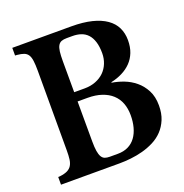

<svg xmlns="http://www.w3.org/2000/svg" viewBox="-128 -827 902 941"><g transform="rotate(-20 323.0 -356.0)"><path d="M435.5 -384.8Q464.8 -380.4 496.6 -368.4Q528.3 -356.4 554.9 -334.5Q581.5 -312.5 598.6 -279.8Q615.7 -247.1 615.7 -201.2Q615.7 -159.7 602.8 -128.4Q589.8 -97.2 568.4 -74.7Q546.9 -52.2 518.6 -37.8Q490.2 -23.4 459.2 -15.1Q428.2 -6.8 396.7 -3.4Q365.2 0 337.4 0H31.7V-40L41 -40.5Q65.9 -43.5 80.6 -50.8Q95.2 -58.1 103 -70.8Q110.8 -83.5 113.3 -102.3Q115.7 -121.1 115.7 -147.5V-563.5Q115.7 -595.2 113 -615.5Q110.4 -635.7 102.8 -647.5Q95.2 -659.2 81.5 -664.3Q67.9 -669.4 45.9 -671.4L36.6 -671.9V-711.9H344.7Q405.8 -711.9 450.7 -700.7Q495.6 -689.5 524.9 -668.9Q554.2 -648.4 568.4 -619.1Q582.5 -589.8 582.5 -553.7Q582.5 -517.6 571.5 -489.7Q560.5 -461.9 540.8 -441.7Q521 -421.4 494.1 -408Q467.3 -394.5 435.5 -387.7ZM301.8 -403.8Q334 -403.8 360.1 -414.1Q386.2 -424.3 404.3 -442.1Q422.4 -460 432.1 -484.4Q441.9 -508.8 441.9 -536.6Q441.9 -571.8 434.1 -596.4Q426.3 -621.1 412.1 -636.5Q397.9 -651.9 377.9 -658.7Q357.9 -665.5 333 -665.5H304.2Q287.1 -665.5 276.1 -661.4Q265.1 -657.2 258.5 -646Q252 -634.8 249.5 -615.5Q247.1 -596.2 247.1 -565.4L248 -147.5Q248 -116.2 251.2 -96.4Q254.4 -76.7 261 -65.7Q267.6 -54.7 277.8 -50.8Q288.1 -46.9 303.2 -46.9H345.2Q376 -46.9 399.4 -58.3Q422.9 -69.8 438.2 -90.8Q453.6 -111.8 461.4 -140.6Q469.2 -169.4 469.2 -203.6Q469.2 -238.3 458.5 -266.4Q447.8 -294.4 426.3 -314.2Q404.8 -334 373 -344.7Q341.3 -355.5 299.3 -355.5H240.2V-403.8Z"/></g></svg>

Font: Varendra
Style: Regular
Weight: 700
Designer: Jacob Thomas
Foundry: Bangla Type Foundry
Version: Version 1.008